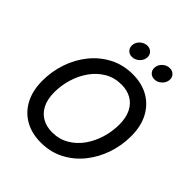

<svg xmlns="http://www.w3.org/2000/svg" viewBox="-252 -1097 1266 1266"><g transform="rotate(45 380.5 -464.5)"><path d="M340.8 10.3Q255.9 10.3 192.6 -25.6Q129.4 -61.5 94.5 -127.9Q59.6 -194.3 59.6 -286.1Q59.6 -373 87.2 -454.1Q114.7 -535.2 166.7 -599.1Q218.8 -663.1 291 -700.4Q363.3 -737.8 452.1 -737.8Q536.6 -737.8 599.6 -701.9Q662.6 -666 697.8 -599.6Q732.9 -533.2 732.9 -441.4Q732.9 -353.5 705.1 -272.7Q677.2 -191.9 625.5 -127.9Q573.7 -64 501.5 -26.9Q429.2 10.3 340.8 10.3ZM345.2 -90.3Q410.6 -90.3 462.4 -120.4Q514.2 -150.4 550 -200.9Q585.9 -251.5 604.7 -313.7Q623.5 -376 623.5 -439.9Q623.5 -504.4 601.3 -548.3Q579.1 -592.3 539.6 -614.7Q500 -637.2 447.8 -637.2Q382.3 -637.2 330.6 -607.2Q278.8 -577.1 242.7 -526.4Q206.5 -475.6 187.7 -413.6Q168.9 -351.6 168.9 -287.6Q168.9 -223.1 191.2 -179.2Q213.4 -135.3 253.2 -112.8Q293 -90.3 345.2 -90.3ZM575.2 -814Q548.8 -814 533.4 -832.3Q518.1 -850.6 522.5 -876.5Q526.4 -902.3 548.1 -920.7Q569.8 -939 596.2 -939Q622.6 -939 637.9 -920.7Q653.3 -902.3 648.9 -876.5Q644.5 -850.6 623 -832.3Q601.6 -814 575.2 -814ZM366.2 -814Q339.8 -814 324.5 -832.3Q309.1 -850.6 313.5 -876.5Q317.4 -902.3 339.1 -920.7Q360.8 -939 387.2 -939Q413.6 -939 429 -920.7Q444.3 -902.3 439.9 -876.5Q435.5 -850.6 414.1 -832.3Q392.6 -814 366.2 -814Z"/></g></svg>

Font: Inter 20pt Medium
Style: Italic
Weight: 500
Italic angle: -9.3988°
Version: Version 4.001;git-66647c0bb